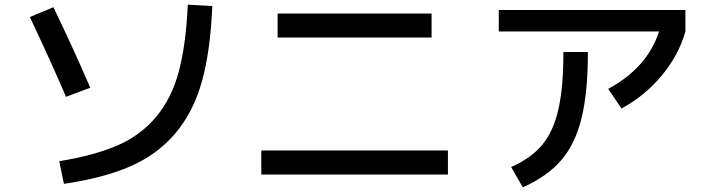

<svg xmlns="http://www.w3.org/2000/svg" viewBox="-20 -763 3040 823"><path d="M785 -743 890 -737Q882 -545 845.5 -414Q809 -283 732 -192Q655 -101 540 -50.5Q425 0 254 25L234 -72Q386 -97 484.5 -140Q583 -183 649.5 -262.5Q716 -342 746.5 -456.5Q777 -571 785 -743ZM108 -690 209 -732Q289 -567 367 -387L263 -348Q201 -493 108 -690Z M1170 -602V-705H1830V-602ZM1100 -15V-118H1900V-15Z M2118 -628V-720H2918V-628Q2889 -526 2816 -438.5Q2743 -351 2644 -298L2587 -382Q2755 -473 2805 -628ZM2395 -540H2500Q2500 -366 2472.5 -255.5Q2445 -145 2385.5 -76Q2326 -7 2221 40L2171 -47Q2257 -85 2304.5 -142.5Q2352 -200 2373.5 -294Q2395 -388 2395 -540Z"/></svg>

Font: M PLUS 1p Medium
Style: Regular
Weight: 500
Version: Version 1.062